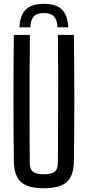

<svg xmlns="http://www.w3.org/2000/svg" viewBox="-20 -984 462 1011"><path d="M211.1 7.2Q127.1 7.2 90.6 -25.8Q54 -58.8 52.9 -133.8Q50.9 -301.5 50.9 -466.9Q50.9 -632.4 52.9 -800H137.4Q136.2 -688.4 135.7 -575.9Q135.3 -463.4 135.8 -351Q136.4 -238.5 136.6 -126.5Q136.6 -93.9 153.4 -80.1Q170.3 -66.3 211.1 -66.3Q251.9 -66.3 268.3 -80.1Q284.7 -93.9 284.7 -126.5Q285.3 -238.5 285.9 -351Q286.4 -463.4 286.4 -575.9Q286.3 -688.4 284.7 -800H369.1Q371.2 -632.4 371.4 -466.9Q371.6 -301.5 369.1 -133.8Q368.4 -58.8 331.7 -25.8Q295 7.2 211.1 7.2ZM211.1 -963.8Q276.1 -963.8 306.3 -933.5Q336.5 -903.2 339.5 -840H282.5Q282.1 -877.4 264.9 -896.4Q247.7 -915.4 211.1 -915.4Q172.3 -915.4 156.4 -895.8Q140.5 -876.2 139.8 -840H82.3Q85.2 -903.6 115.6 -933.7Q146 -963.8 211.1 -963.8Z"/></svg>

Font: Big Shoulders Text SC Thin
Style: Regular
Weight: 100
Designer: Patric King
Foundry: XO Type Co
Version: Version 2.002